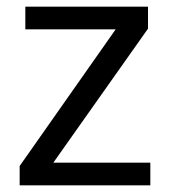

<svg xmlns="http://www.w3.org/2000/svg" viewBox="-20 -556 510 576"><path d="M431 0H39V-58L327 -468H56V-536H424V-470L140 -68H431Z"/></svg>

Font: RS Noto Sans
Style: Regular
Weight: 400
Designer: Monotype Design Team
Foundry: Monotype Imaging Inc.
Version: Version 3.10